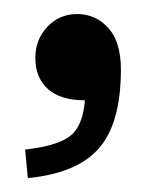

<svg xmlns="http://www.w3.org/2000/svg" viewBox="-20 -133 226 276"><path d="M20 123 16.1 82Q63 76.7 81.1 62.3Q99.1 47.9 102.1 11.2Q66.9 11.2 48.8 -5.1Q30.8 -21.5 30.8 -49.8Q30.8 -76.2 48.1 -94.5Q65.4 -112.8 90.8 -112.8Q117.7 -112.8 135.7 -92.8Q153.8 -72.8 153.8 -33.2Q153.8 43.9 122.3 80.1Q90.8 116.2 20 123Z"/></svg>

Font: Margherita Bold
Style: Regular
Weight: 700
Designer: James Puckett
Foundry: Dunwich Type Founders
Version: Version 1.008;hotconv 1.0.109;makeotfexe 2.5.65596